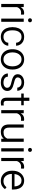

<svg xmlns="http://www.w3.org/2000/svg" viewBox="1849 -2610 770 4508"><g transform="rotate(90 2234.0 -356.0)"><path d="M323.2 -531.7 322.3 -462.9Q302.2 -466.3 280.8 -466.3Q228 -466.3 194.8 -439.9Q161.6 -413.6 147 -371.1V0H72.8V-528.3H145L146.5 -457Q167.5 -494.6 201.4 -516.4Q235.4 -538.1 283.7 -538.1Q293.9 -538.1 306.2 -536.1Q318.4 -534.2 323.2 -531.7Z M409.2 -674.8Q409.2 -694.3 421.1 -707.5Q433.1 -720.7 455.6 -720.7Q478 -720.7 490.5 -707.5Q502.9 -694.3 502.9 -674.8Q502.9 -656.2 490.5 -643.1Q478 -629.9 455.6 -629.9Q433.1 -629.9 421.1 -643.1Q409.2 -656.2 409.2 -674.8ZM492.2 -528.3V0H417.5V-528.3Z M847.7 -52.7Q899.9 -52.7 939.9 -82.8Q980 -112.8 983.4 -165.5H1054.7Q1052.2 -116.7 1023.7 -76.9Q995.1 -37.1 949 -13.7Q902.8 9.8 847.7 9.8Q771 9.8 720 -25.9Q668.9 -61.5 643.3 -121.6Q617.7 -181.6 617.7 -253.9V-274.4Q617.7 -347.2 643.3 -407Q668.9 -466.8 720 -502.4Q771 -538.1 847.7 -538.1Q906.7 -538.1 952.6 -513.9Q998.5 -489.7 1025.4 -447.3Q1052.2 -404.8 1054.7 -348.6H983.4Q980 -404.8 942.1 -440.4Q904.3 -476.1 847.7 -476.1Q790 -476.1 755.9 -446.8Q721.7 -417.5 706.8 -371.3Q691.9 -325.2 691.9 -274.4V-253.9Q691.9 -202.6 706.5 -156.7Q721.2 -110.8 755.4 -81.8Q789.6 -52.7 847.7 -52.7Z M1136.2 -257.3V-271Q1136.2 -347.7 1165.5 -408Q1194.8 -468.3 1248 -503.2Q1301.3 -538.1 1373.5 -538.1Q1446.8 -538.1 1500.5 -503.2Q1554.2 -468.3 1583.3 -408Q1612.3 -347.7 1612.3 -271V-257.3Q1612.3 -180.7 1583.3 -120.4Q1554.2 -60.1 1500.7 -25.1Q1447.3 9.8 1374.5 9.8Q1301.8 9.8 1248.3 -25.1Q1194.8 -60.1 1165.5 -120.4Q1136.2 -180.7 1136.2 -257.3ZM1210.4 -271V-257.3Q1210.4 -202.1 1229 -155.5Q1247.6 -108.9 1284.2 -80.8Q1320.8 -52.7 1374.5 -52.7Q1427.7 -52.7 1464.1 -80.8Q1500.5 -108.9 1519 -155.5Q1537.6 -202.1 1537.6 -257.3V-271Q1537.6 -325.2 1519 -372.1Q1500.5 -418.9 1463.9 -447.5Q1427.2 -476.1 1373.5 -476.1Q1320.3 -476.1 1283.9 -447.5Q1247.6 -418.9 1229 -372.1Q1210.4 -325.2 1210.4 -271Z M2041.5 -137.7Q2041.5 -158.2 2031.7 -177Q2022 -195.8 1993.9 -211.7Q1965.8 -227.5 1910.2 -238.8Q1821.8 -257.3 1772.2 -290.8Q1722.7 -324.2 1722.7 -389.2Q1722.7 -429.7 1746.1 -463.6Q1769.5 -497.6 1812.5 -517.8Q1855.5 -538.1 1913.6 -538.1Q1976.1 -538.1 2020.3 -516.6Q2064.5 -495.1 2088.1 -458.5Q2111.8 -421.9 2111.8 -376.5H2037.1Q2037.1 -413.6 2005.1 -444.8Q1973.1 -476.1 1913.6 -476.1Q1851.6 -476.1 1824.5 -449.2Q1797.4 -422.4 1797.4 -391.1Q1797.4 -369.6 1807.4 -353.5Q1817.4 -337.4 1845.7 -324.5Q1874 -311.5 1928.7 -299.3Q2025.4 -276.9 2070.6 -241.5Q2115.7 -206.1 2115.7 -142.6Q2115.7 -75.2 2061.3 -32.7Q2006.8 9.8 1916.5 9.8Q1848.1 9.8 1800.8 -13.9Q1753.4 -37.6 1729 -75.4Q1704.6 -113.3 1704.6 -155.8H1779.3Q1781.7 -116.2 1803 -93.8Q1824.2 -71.3 1855 -62Q1885.7 -52.7 1916.5 -52.7Q1977.5 -52.7 2009.5 -77.9Q2041.5 -103 2041.5 -137.7Z M2451.7 -528.3V-469.7H2347.7V-129.9Q2347.7 -82 2366.9 -68.6Q2386.2 -55.2 2411.1 -55.2Q2423.8 -55.2 2436 -57.1Q2448.2 -59.1 2456.1 -60.5L2457.5 1Q2446.8 4.4 2429.4 7.1Q2412.1 9.8 2391.6 9.8Q2341.3 9.8 2307.4 -20.5Q2273.4 -50.8 2273.4 -130.4V-469.7H2176.3V-528.3H2273.4V-660.2H2347.7V-528.3Z M2816.4 -531.7 2815.4 -462.9Q2795.4 -466.3 2773.9 -466.3Q2721.2 -466.3 2688 -439.9Q2654.8 -413.6 2640.1 -371.1V0H2565.9V-528.3H2638.2L2639.6 -457Q2660.6 -494.6 2694.6 -516.4Q2728.5 -538.1 2776.9 -538.1Q2787.1 -538.1 2799.3 -536.1Q2811.5 -534.2 2816.4 -531.7Z M3237.8 0 3236.3 -59.6Q3211.4 -26.9 3171.9 -8.5Q3132.3 9.8 3075.2 9.8Q2997.6 9.8 2949.7 -36.1Q2901.9 -82 2901.9 -189V-528.3H2976.1V-188Q2976.1 -136.2 2991.2 -106.9Q3006.3 -77.6 3031.5 -65.9Q3056.6 -54.2 3085.4 -54.2Q3147.9 -54.2 3183.6 -79.3Q3219.2 -104.5 3234.9 -144V-528.3H3309.6V0Z M3452.6 -674.8Q3452.6 -694.3 3464.6 -707.5Q3476.6 -720.7 3499 -720.7Q3521.5 -720.7 3533.9 -707.5Q3546.4 -694.3 3546.4 -674.8Q3546.4 -656.2 3533.9 -643.1Q3521.5 -629.9 3499 -629.9Q3476.6 -629.9 3464.6 -643.1Q3452.6 -656.2 3452.6 -674.8ZM3535.6 -528.3V0H3460.9V-528.3Z M3938.5 -531.7 3937.5 -462.9Q3917.5 -466.3 3896 -466.3Q3843.3 -466.3 3810.1 -439.9Q3776.9 -413.6 3762.2 -371.1V0H3688V-528.3H3760.3L3761.7 -457Q3782.7 -494.6 3816.7 -516.4Q3850.6 -538.1 3898.9 -538.1Q3909.2 -538.1 3921.4 -536.1Q3933.6 -534.2 3938.5 -531.7Z M4228.5 9.8Q4157.2 9.8 4103.3 -23.4Q4049.3 -56.6 4019 -114.7Q3988.8 -172.9 3988.8 -247.6V-268.1Q3988.8 -352.1 4021 -412.6Q4053.2 -473.1 4105.5 -505.6Q4157.7 -538.1 4217.3 -538.1Q4288.6 -538.1 4335.9 -505.6Q4383.3 -473.1 4406.7 -416.5Q4430.2 -359.9 4430.2 -287.6V-249.5H4063.5V-247.6Q4063.5 -193.8 4084.2 -149.4Q4105 -105 4142.6 -78.6Q4180.2 -52.2 4231.9 -52.2Q4279.3 -52.2 4314 -70.6Q4348.6 -88.9 4375.5 -124L4421.4 -88.4Q4395.5 -49.8 4349.4 -20Q4303.2 9.8 4228.5 9.8ZM4217.3 -476.1Q4156.7 -476.1 4116.2 -432.1Q4075.7 -388.2 4065.9 -311.5H4356V-318.4Q4354.5 -357.9 4339.8 -394Q4325.2 -430.2 4295.2 -453.1Q4265.1 -476.1 4217.3 -476.1Z"/></g></svg>

Font: Vazirmatn RD Light
Style: Regular
Weight: 300
Designer: Saber Rastikerdar
Foundry: Saber Rastikerdar
Version: Version 32.102